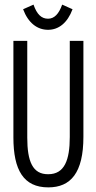

<svg xmlns="http://www.w3.org/2000/svg" viewBox="-20 -800 415 831"><path d="M249 -780C235 -740 215 -719 188 -719C160 -719 140 -737 125 -780L80 -760C102 -701 141 -671 188 -671C234 -671 272 -701 294 -760ZM189 11C286 11 341 -52 341 -208V-623H282V-207C282 -107 259 -46 189 -46C121 -45 98 -102 98 -204V-623H38V-205C38 -64 82 11 189 11Z"/></svg>

Font: Inconsolata Condensed
Style: Regular
Weight: 400
Width: 3
Monospace: yes
Designer: Raph Levien, Cyreal, Brenton Simpson
Foundry: Raph Levien, Cyreal, Google
Version: Version 3.100